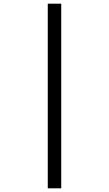

<svg xmlns="http://www.w3.org/2000/svg" viewBox="-20 -780 591 1041"><path d="M239 -760H312V241H239Z"/></svg>

Font: Noto Sans Lao Looped
Style: Regular
Weight: 400
Designer: Mark Frömberg, Ben Mitchell
Foundry: The Fontpad Ltd
Version: Version 1.001